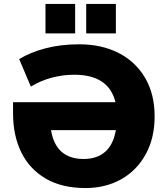

<svg xmlns="http://www.w3.org/2000/svg" viewBox="-20 -940 847 971"><path d="M412 11Q293 11 211 -37Q129 -85 87.5 -170Q46 -255 46 -366V-423H564Q530 -562 356 -562Q297 -562 241 -547Q185 -532 136 -502L77 -641Q132 -675 209.5 -695.5Q287 -716 380 -716Q494 -716 580 -672Q666 -628 714 -546Q762 -464 762 -351Q762 -242 717 -160Q672 -78 593 -33.5Q514 11 412 11ZM403 -136Q470 -136 511.5 -172Q553 -208 566 -282H238Q262 -136 403 -136ZM416 -771V-920H566V-771ZM210 -771V-920H360V-771Z"/></svg>

Font: Nunito Sans Black
Style: Regular
Weight: 900
Designer: Vernon Adams
Foundry: Vernon Adams
Version: Version 3.006; ttfautohint (v1.8.3)